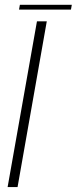

<svg xmlns="http://www.w3.org/2000/svg" viewBox="-20 -762 312 782"><path d="M11 0H51.5L170.5 -675H130.5ZM57.5 -723H269L272.5 -742.5H61Z"/></svg>

Font: Anybody SemiCondensed ExtraLight
Style: Italic
Weight: 250
Width: 4
Italic angle: -10°
Version: Version 1.113;gftools[0.9.25]